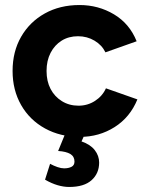

<svg xmlns="http://www.w3.org/2000/svg" viewBox="-20 -532 586 763"><path d="M298 12Q220 12 159 -21.5Q98 -55 64 -114.5Q30 -174 30 -250Q30 -327 64 -386Q98 -445 158 -478.5Q218 -512 296 -512Q371 -512 433 -475Q495 -438 523 -368L399 -324Q385 -353 355.5 -370.5Q326 -388 290 -388Q253 -388 225 -370.5Q197 -353 181 -322Q165 -291 165 -250Q165 -209 181 -178.5Q197 -148 226 -130Q255 -112 292 -112Q328 -112 357.5 -131Q387 -150 401 -181L526 -137Q497 -66 435.5 -27Q374 12 298 12ZM255 211Q233 211 209 204Q185 197 159 182L179 119Q194 127 208.5 132Q223 137 235 137Q252 137 264 131Q276 125 276 110Q276 90 259.5 80Q243 70 211 68L241 -5L317 1L304 30Q339 42 356.5 64.5Q374 87 374 114Q374 157 344 184Q314 211 255 211Z"/></svg>

Font: Figtree
Style: Bold
Weight: 700
Designer: Erik Kennedy
Foundry: Erik Kennedy
Version: Version 2.001;gftools[0.9.30]